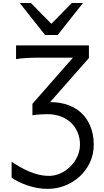

<svg xmlns="http://www.w3.org/2000/svg" viewBox="-20 -1011 681 1261"><path d="M459 -632.3H278.3Q242.2 -632.3 213.1 -632.1Q184.1 -631.8 160.6 -630.6Q137.2 -629.4 118.7 -627.4Q100.1 -625.5 85.4 -622.6V-712.9H564V-629.9L309.1 -340.3Q378.4 -340.3 431.6 -319.6Q484.9 -298.8 517.6 -266.1Q532.2 -251.5 546.1 -232.2Q560.1 -212.9 571 -187.7Q582 -162.6 588.9 -131.1Q595.7 -99.6 595.7 -61Q595.7 2.4 570.8 55.7Q545.9 108.9 503.9 147.5Q461.9 186 407.2 207.8Q352.5 229.5 293 229.5Q258.3 229.5 224.9 223.4Q191.4 217.3 160.9 207Q130.4 196.8 103.8 183.6Q77.1 170.4 56.2 156.2V51.3Q82.5 68.8 111.3 85.4Q140.1 102.1 170.9 115.2Q201.7 128.4 234.6 136.2Q267.6 144 302.7 144Q329.1 144 354.5 136.2Q379.9 128.4 402.3 114.3Q424.8 100.1 443.8 81.1Q462.9 62 476.6 39.1Q490.2 16.1 497.8 -9.3Q505.4 -34.7 505.4 -61Q505.4 -104 490.2 -140.6Q475.1 -177.2 447.3 -204.1Q419.4 -231 379.6 -246.1Q339.8 -261.2 290.5 -261.2Q269.5 -261.2 243.9 -259.5Q218.3 -257.8 192.9 -253.9V-329.1ZM183.1 -991.2 317.4 -854.5 451.7 -991.2H524.9L358.9 -781.2H275.9L109.9 -991.2Z"/></svg>

Font: Andika
Style: Regular
Weight: 400
Designer: Victor Gaultney, Annie Olsen, Julie Remington, Don Collingsworth, Eric Hays
Foundry: SIL International
Version: Version 1.001